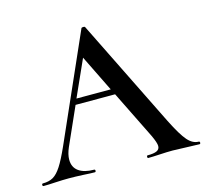

<svg xmlns="http://www.w3.org/2000/svg" viewBox="-101 -741 911 849"><g transform="rotate(-15 354.5 -317.0)"><path d="M711 0Q692 0 650 -2Q608 -4 589 -4Q564 -4 530 -2Q496 0 477 0Q473 0 473 -6Q473 -12 477 -12Q506 -12 519.5 -18.5Q533 -25 533 -40Q533 -55 516 -91L408 -310H227L150 -137Q137 -107 137 -83Q137 -48 162 -30Q187 -12 232 -12Q237 -12 237 -6Q237 0 232 0Q214 0 182 -2Q144 -4 114 -4Q87 -4 51 -2Q19 0 -2 0Q-7 0 -7 -6Q-7 -12 -2 -12Q26 -12 45 -23Q64 -34 82.5 -62.5Q101 -91 126 -147L340 -631Q342 -634 349 -634Q356 -634 357 -631L601 -137Q637 -65 660.5 -38.5Q684 -12 711 -12Q716 -12 716 -6Q716 0 711 0ZM395 -336 313 -503 238 -336Z"/></g></svg>

Font: Cormorant Garamond SemiBold
Style: Regular
Weight: 600
Designer: Christian Thalmann (Catharsis Fonts)
Version: Version 3.000